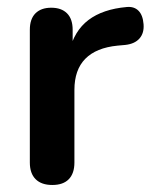

<svg xmlns="http://www.w3.org/2000/svg" viewBox="-20 -519 432 547"><path d="M129 8Q98 8 81.5 -8.5Q65 -25 65 -56V-434Q65 -465 81 -481Q97 -497 126 -497Q155 -497 171 -481Q187 -465 187 -434V-371H177Q191 -431 232 -462Q273 -493 341 -499Q362 -501 374.5 -488.5Q387 -476 389 -450Q391 -425 377.5 -409.5Q364 -394 337 -391L315 -389Q254 -383 223 -351.5Q192 -320 192 -263V-56Q192 -25 176 -8.5Q160 8 129 8Z"/></svg>

Font: Nunito ExtraLight
Style: Regular
Weight: 200
Designer: Vernon Adams
Foundry: Vernon Adams
Version: Version 3.602